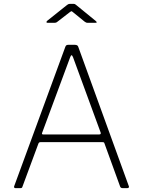

<svg xmlns="http://www.w3.org/2000/svg" viewBox="-20 -974 740 994"><path d="M60 0Q56 0 54 -2.5Q52 -5 53 -9L318 -731Q320 -737 323.5 -739.5Q327 -742 334 -742H367Q382 -742 385 -732L647 -10Q649 -6 646.5 -3Q644 0 639 0H615Q605 0 602 -8L521 -231Q520 -235 518 -236.5Q516 -238 511 -238H189Q182 -238 179 -231L96 -7Q95 -3 92.5 -1.5Q90 0 85 0H60ZM494 -278Q504 -278 501 -288L358 -678Q354 -688 350.5 -688Q347 -688 343 -677L198 -286Q195 -278 203 -278ZM418 -862 359 -910Q352 -916 350 -916Q348 -916 340 -910L278 -862Q273 -858 270.5 -857Q268 -856 263 -856H226Q221 -856 220.5 -859Q220 -862 224 -866L323 -945Q328 -949 332 -951.5Q336 -954 343 -954H361Q367 -954 370.5 -951Q374 -948 377 -946L475 -866Q487 -856 474 -856H433Q429 -856 425.5 -857.5Q422 -859 418 -862Z"/></svg>

Font: Libre Franklin Thin
Style: Regular
Weight: 100
Designer: Pablo Impallari, Rodrigo Fuenzalida, Nhung Nguyen
Foundry: Impallari Type
Version: Version 3.000